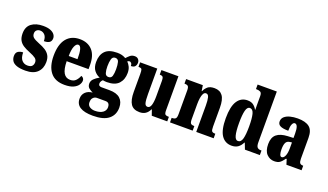

<svg xmlns="http://www.w3.org/2000/svg" viewBox="-86 -1377 3803 2227"><g transform="rotate(20 1815.5 -263.0)"><path d="M203 10Q133 10 93 -5Q53 -20 37 -46Q21 -72 21 -105Q21 -146 46.5 -163Q72 -180 108 -180Q108 -115 135.5 -84.5Q163 -54 205 -54Q246 -54 262 -73Q278 -92 278 -119Q278 -150 253.5 -168.5Q229 -187 178 -207Q127 -227 93.5 -249Q60 -271 43 -303.5Q26 -336 26 -385Q26 -468 80 -508.5Q134 -549 222 -549Q279 -549 313.5 -535Q348 -521 364 -499Q380 -477 380 -453Q380 -419 358 -402Q336 -385 289 -385Q289 -435 265.5 -460.5Q242 -486 208 -486Q183 -486 166 -471.5Q149 -457 149 -430Q149 -399 169.5 -381Q190 -363 248 -340Q293 -323 327 -301.5Q361 -280 380 -248Q399 -216 399 -166Q399 -87 350 -38.5Q301 10 203 10Z M686 10Q568 10 510.5 -62.5Q453 -135 453 -265Q453 -406 511.5 -478Q570 -550 676 -550Q774 -550 830.5 -488.5Q887 -427 887 -308V-257H617Q619 -158 646.5 -112.5Q674 -67 728 -67Q771 -67 796 -92.5Q821 -118 835 -155Q850 -151 860.5 -139Q871 -127 871 -109Q871 -82 852.5 -54.5Q834 -27 793.5 -8.5Q753 10 686 10ZM727 -322Q728 -398 716.5 -440.5Q705 -483 680 -483Q654 -483 636.5 -441.5Q619 -400 619 -322Z M1117 234Q906 234 906 100Q906 50 938 18.5Q970 -13 1025 -18Q999 -29 975.5 -48Q952 -67 952 -103Q952 -137 977 -162Q1002 -187 1042 -209Q1000 -224 970.5 -262.5Q941 -301 941 -365Q941 -454 988 -502Q1035 -550 1136 -550Q1170 -550 1194.5 -543.5Q1219 -537 1243 -523Q1264 -546 1285.5 -564Q1307 -582 1341 -582Q1370 -582 1385.5 -564Q1401 -546 1401 -522Q1401 -497 1387 -478Q1373 -459 1336 -459Q1336 -484 1325 -494.5Q1314 -505 1306 -505Q1296 -505 1289.5 -501.5Q1283 -498 1278 -495Q1299 -475 1314 -444.5Q1329 -414 1329 -370Q1329 -289 1283 -238.5Q1237 -188 1136 -188Q1127 -188 1111.5 -189.5Q1096 -191 1088 -193Q1080 -188 1071 -174Q1062 -160 1062 -143Q1062 -126 1073 -118.5Q1084 -111 1098 -111H1198Q1287 -111 1331 -71Q1375 -31 1375 41Q1375 131 1311.5 182.5Q1248 234 1117 234ZM1134 -250Q1169 -250 1178.5 -282Q1188 -314 1188 -365Q1188 -418 1179 -452.5Q1170 -487 1135 -487Q1101 -487 1091 -451.5Q1081 -416 1081 -364Q1081 -315 1091 -282.5Q1101 -250 1134 -250ZM1120 172Q1181 172 1216 147.5Q1251 123 1251 80Q1251 54 1238.5 38.5Q1226 23 1197 23H1090Q1078 23 1063.5 30Q1049 37 1038.5 53.5Q1028 70 1028 99Q1028 136 1055.5 154Q1083 172 1120 172Z M1612 10Q1536 10 1503 -39Q1470 -88 1470 -188V-409Q1470 -452 1463.5 -466Q1457 -480 1425 -480H1422V-536H1634V-222Q1634 -148 1642.5 -114Q1651 -80 1679 -80Q1708 -80 1720.5 -120.5Q1733 -161 1733 -230V-418Q1733 -461 1721.5 -470.5Q1710 -480 1688 -480H1685V-536H1895V-118Q1895 -75 1907.5 -65.5Q1920 -56 1942 -56H1952V0H1761L1737 -69H1733Q1715 -30 1685.5 -10Q1656 10 1612 10Z M1986 0V-56H1990Q2019 -56 2033 -68Q2047 -80 2047 -124V-416Q2047 -457 2034 -468.5Q2021 -480 1994 -480H1990V-536H2196L2207 -467H2211Q2227 -503 2254.5 -526.5Q2282 -550 2337 -550Q2404 -550 2438 -504Q2472 -458 2472 -357V-126Q2472 -80 2482.5 -68Q2493 -56 2521 -56H2525V0H2310V-325Q2310 -389 2301 -424.5Q2292 -460 2265 -460Q2244 -460 2232 -438Q2220 -416 2215 -381Q2210 -346 2210 -306V-121Q2210 -79 2222.5 -67.5Q2235 -56 2263 -56H2266V0Z M2748 10Q2666 10 2621.5 -56.5Q2577 -123 2577 -267Q2577 -412 2621.5 -480Q2666 -548 2745 -548Q2791 -548 2818 -527.5Q2845 -507 2862 -476H2866Q2865 -499 2865 -529Q2865 -559 2865 -588V-643Q2865 -684 2845.5 -694Q2826 -704 2799 -704H2791V-760H3028V-135Q3028 -89 3042.5 -72.5Q3057 -56 3088 -56H3095V0H2911L2882 -75H2877Q2858 -35 2827 -12.5Q2796 10 2748 10ZM2799 -66Q2837 -66 2851 -117.5Q2865 -169 2865 -269Q2865 -368 2851.5 -421Q2838 -474 2800 -474Q2768 -474 2754.5 -421Q2741 -368 2741 -268Q2741 -167 2754.5 -116.5Q2768 -66 2799 -66Z M3274 10Q3220 10 3181 -30Q3142 -70 3142 -154Q3142 -236 3188 -274.5Q3234 -313 3326 -317L3394 -320V-374Q3394 -486 3351 -486Q3332 -486 3320 -458.5Q3308 -431 3308 -378Q3241 -378 3209 -394Q3177 -410 3177 -446Q3177 -482 3203 -505Q3229 -528 3271.5 -539Q3314 -550 3365 -550Q3461 -550 3509 -512Q3557 -474 3557 -380V-126Q3557 -86 3568 -71Q3579 -56 3607 -56H3610V0H3423L3403 -64H3394Q3366 -24 3342 -7Q3318 10 3274 10ZM3340 -64Q3365 -64 3380 -99Q3395 -134 3395 -191V-265L3370 -262Q3335 -258 3321.5 -230.5Q3308 -203 3308 -150Q3308 -109 3316 -86.5Q3324 -64 3340 -64Z"/></g></svg>

Font: Noto Serif Armenian ExtraCondensed Black
Style: Regular
Weight: 900
Width: 2
Designer: Monotype Design Team
Foundry: Monotype Imaging Inc.
Version: Version 2.008; ttfautohint (v1.8.4.7-5d5b)